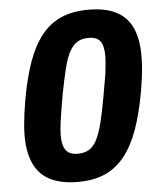

<svg xmlns="http://www.w3.org/2000/svg" viewBox="-52 -744 663 800"><g transform="rotate(-5 280.0 -343.5)"><path d="M243 12Q172 12 126.5 -11Q81 -34 59 -81Q37 -128 37 -198Q37 -220 39 -243.5Q41 -267 44.5 -293Q48 -319 53 -348Q69 -438 92.5 -504Q116 -570 150.5 -613.5Q185 -657 233 -678Q281 -699 347 -699Q418 -699 463 -676Q508 -653 529.5 -606.5Q551 -560 551 -490Q551 -469 549.5 -445Q548 -421 544.5 -395Q541 -369 536 -340Q520 -250 496.5 -184Q473 -118 438.5 -74.5Q404 -31 356.5 -9.5Q309 12 243 12ZM251 -105Q279 -105 298.5 -116.5Q318 -128 331.5 -154.5Q345 -181 356 -224.5Q367 -268 378 -331Q385 -371 390 -399Q395 -427 397 -446Q399 -465 400 -478Q401 -491 401 -501Q401 -544 386.5 -563Q372 -582 338 -582Q309 -582 290 -570Q271 -558 257 -531.5Q243 -505 232.5 -462Q222 -419 210 -357Q203 -316 198.5 -288.5Q194 -261 191.5 -242Q189 -223 188 -210Q187 -197 187 -187Q187 -145 202 -125Q217 -105 251 -105Z"/></g></svg>

Font: Archivo SemiCondensed ExtraBold
Style: Italic
Weight: 800
Width: 4
Italic angle: -10°
Designer: Hector Gatti
Foundry: Omnibus-Type
Version: Version 2.001